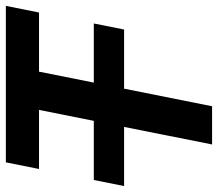

<svg xmlns="http://www.w3.org/2000/svg" viewBox="-74 -674 738 650"><g transform="rotate(-90 295.0 -349.0)"><path d="M210.9 -400.4 248 -585.9H47.9L70.3 -698.2H600.1L577.6 -585.9H377.4L340.3 -400.4H540.5L520 -297.9H319.8L260.3 0H130.9L190.4 -297.9H-9.8L10.7 -400.4Z"/></g></svg>

Font: Sansation
Style: Bold Italic
Weight: 700
Designer: Bernd Montag
Version: Version 1.301